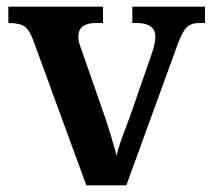

<svg xmlns="http://www.w3.org/2000/svg" viewBox="-20 -556 636 576"><path d="M79 -437Q68 -467 53 -477Q38 -487 5 -487V-536H289V-487H268Q215 -487 215 -446Q215 -437 217.5 -427.5Q220 -418 224 -408L290 -219Q302 -185 312.5 -150Q323 -115 330 -89Q334 -110 345.5 -141.5Q357 -173 368 -201L437 -400Q446 -427 446 -446Q446 -487 389 -487H377V-536H595V-487H578Q552 -487 538.5 -472.5Q525 -458 509 -412L359 0H239Z"/></svg>

Font: Noto Serif Myanmar SemiBold
Style: Regular
Weight: 600
Designer: Ben Mitchell and the Monotype Design Team
Foundry: Monotype Imaging Inc.
Version: Version 2.106; ttfautohint (v1.8.4.7-5d5b)